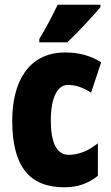

<svg xmlns="http://www.w3.org/2000/svg" viewBox="-20 -786 473 816"><path d="M407 -756V-766H225C204 -722 179 -673 147 -620V-606H266C316 -653 379 -722 407 -756ZM254 10C309 10 356 -6 396 -39V-177C356 -145 314 -128 272 -128C222 -128 196 -177 196 -274C196 -371 224 -425 268 -425C302 -425 334 -414 367 -392L410 -521C366 -549 318 -563 257 -563C99 -563 32 -435 32 -274C32 -78 105 10 254 10Z"/></svg>

Font: Noto Sans Ethiopic ExtraCondensed Black
Style: Regular
Weight: 900
Width: 2
Designer: Monotype Design Team
Foundry: Monotype Imaging Inc.
Version: Version 2.102